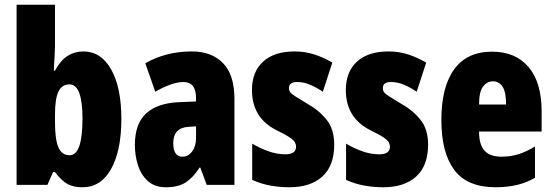

<svg xmlns="http://www.w3.org/2000/svg" viewBox="-20 -780 2332 810"><path d="M212 -588Q212 -572 210.5 -546Q209 -520 207 -482H212Q235 -525 265 -544Q295 -563 332 -563Q406 -563 449 -487Q492 -411 492 -278Q492 -145 449 -67.5Q406 10 328 10Q291 10 266 -3Q241 -16 212 -54H204L180 0H50V-760H212ZM273 -424Q241 -424 226.5 -393.5Q212 -363 212 -297V-265Q212 -191 226.5 -158Q241 -125 274 -125Q328 -125 328 -280Q328 -424 273 -424Z M790 -563Q873 -563 921 -513.5Q969 -464 969 -363V0H852L825 -73H822Q795 -31 763.5 -10.5Q732 10 680 10Q633 10 604 -16Q575 -42 562 -83Q549 -124 549 -169Q549 -258 596.5 -301.5Q644 -345 735 -349L807 -352V-366Q807 -434 754 -434Q707 -434 635 -393L593 -513Q634 -537 683.5 -550Q733 -563 790 -563ZM777 -245Q711 -242 711 -176Q711 -119 750 -119Q774 -119 790.5 -141Q807 -163 807 -198V-247Z M1390 -170Q1390 -81 1340 -35.5Q1290 10 1201 10Q1161 10 1121.5 3Q1082 -4 1044 -21V-174Q1074 -156 1110.5 -142.5Q1147 -129 1184 -129Q1229 -129 1229 -161Q1229 -170 1224.5 -179Q1220 -188 1202.5 -200Q1185 -212 1146 -231Q1043 -283 1043 -400Q1043 -477 1090 -520Q1137 -563 1223 -563Q1266 -563 1304 -551Q1342 -539 1382 -516L1342 -393Q1317 -410 1289.5 -422Q1262 -434 1233 -434Q1199 -434 1199 -408Q1199 -399 1203.5 -392Q1208 -385 1225 -374Q1242 -363 1277 -342Q1327 -314 1358.5 -274Q1390 -234 1390 -170Z M1786 -170Q1786 -81 1736 -35.5Q1686 10 1597 10Q1557 10 1517.5 3Q1478 -4 1440 -21V-174Q1470 -156 1506.5 -142.5Q1543 -129 1580 -129Q1625 -129 1625 -161Q1625 -170 1620.5 -179Q1616 -188 1598.5 -200Q1581 -212 1542 -231Q1439 -283 1439 -400Q1439 -477 1486 -520Q1533 -563 1619 -563Q1662 -563 1700 -551Q1738 -539 1778 -516L1738 -393Q1713 -410 1685.5 -422Q1658 -434 1629 -434Q1595 -434 1595 -408Q1595 -399 1599.5 -392Q1604 -385 1621 -374Q1638 -363 1673 -342Q1723 -314 1754.5 -274Q1786 -234 1786 -170Z M2056 -562Q2155 -562 2210 -497Q2265 -432 2265 -310V-225H2001Q2001 -170 2024 -144.5Q2047 -119 2095 -119Q2133 -119 2166 -129Q2199 -139 2237 -162V-30Q2201 -9 2160 0.5Q2119 10 2071 10Q1951 10 1896.5 -63Q1842 -136 1842 -274Q1842 -413 1896 -487.5Q1950 -562 2056 -562ZM2060 -437Q2035 -437 2018 -415Q2001 -393 2001 -339H2115Q2115 -392 2100 -414.5Q2085 -437 2060 -437Z"/></svg>

Font: Noto Sans Tamil ExtraCondensed Black
Style: Regular
Weight: 900
Width: 2
Designer: Jelle Bosma - Monotype Design Team
Foundry: Monotype Imaging Inc.
Version: Version 2.004; ttfautohint (v1.8.4.7-5d5b)